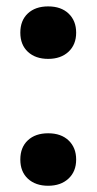

<svg xmlns="http://www.w3.org/2000/svg" viewBox="-20 -573 302 600"><path d="M130.5 7.5Q91 7.5 67.2 -14.5Q43.5 -36.5 43.5 -74.5Q43.5 -112.5 67 -134.5Q90.5 -156.5 130.5 -156.5Q171 -156.5 194.5 -134Q218 -111.5 218 -74.5Q218 -37 194 -14.8Q170 7.5 130.5 7.5ZM130.5 -389Q91 -389 67.2 -411Q43.5 -433 43.5 -471Q43.5 -509 67 -531Q90.5 -553 130.5 -553Q171 -553 194.5 -530.5Q218 -508 218 -471Q218 -433.5 194 -411.2Q170 -389 130.5 -389Z"/></svg>

Font: Encode Sans SmBold
Style: Regular
Weight: 600
Designer: Multiple Designers
Foundry: Impallari Type
Version: Version 3.002; ttfautohint (v1.8.3) -l 8 -r 50 -G 200 -x 14 